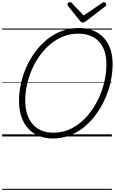

<svg xmlns="http://www.w3.org/2000/svg" viewBox="-20 -1277 1074 1797"><path d="M474 19Q402 19 343.5 -5Q285 -29 243.5 -74.5Q202 -120 180 -185.5Q158 -251 158 -335Q158 -412 175.5 -492Q193 -572 226.5 -648Q260 -724 309 -790.5Q358 -857 420 -907.5Q482 -958 558 -986.5Q634 -1015 720 -1015Q793 -1015 851 -991.5Q909 -968 950 -924.5Q991 -881 1012.5 -818.5Q1034 -756 1034 -677Q1034 -600 1017 -518.5Q1000 -437 966 -359Q932 -281 883.5 -212.5Q835 -144 772.5 -92Q710 -40 635 -10.5Q560 19 474 19ZM480 -35Q556 -35 622 -62.5Q688 -90 743 -138Q798 -186 841.5 -249Q885 -312 915 -383.5Q945 -455 960.5 -529Q976 -603 976 -673Q976 -743 958.5 -797Q941 -851 907 -887.5Q873 -924 824 -943Q775 -962 713 -962Q639 -962 573 -936Q507 -910 451.5 -863.5Q396 -817 352.5 -756.5Q309 -696 278.5 -626Q248 -556 232 -483Q216 -410 216 -339Q216 -266 234 -209.5Q252 -153 286 -114Q320 -75 369 -55Q418 -35 480 -35ZM953 -1257Q961 -1257 968 -1250Q975 -1243 975 -1236Q975 -1230 973 -1226Q971 -1222 966 -1218L785 -1079Q775 -1073 768.5 -1069.5Q762 -1066 754 -1066Q747 -1066 741.5 -1070Q736 -1074 729 -1081L617 -1221Q614 -1226 612.5 -1230Q611 -1234 611 -1237Q611 -1246 620 -1251.5Q629 -1257 636 -1257Q643 -1257 646.5 -1254.5Q650 -1252 654 -1247L763 -1132L931 -1246Q939 -1252 943 -1254.5Q947 -1257 953 -1257ZM0 490H1027V500H0ZM0 -20H1027V0H0ZM0 -505H1027V-500H0ZM0 -1010H1027V-1000H0Z"/></svg>

Font: Playwrite MX Guides
Style: Regular
Weight: 400
Designer: Veronika Burian, José Scaglione
Foundry: TypeTogether
Version: Version 1.003